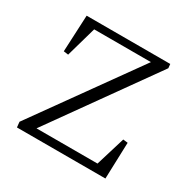

<svg xmlns="http://www.w3.org/2000/svg" viewBox="-105 -509 592 604"><g transform="rotate(30 191.0 -207.0)"><path d="M30.3 0H351.6L356 -132.3L338.9 -134.3L306.6 -28.3H85L349.6 -399.4L348.1 -414.1H44.4L38.1 -281.2L55.2 -278.8L86.4 -388.7H292.5L28.3 -19.5Z"/></g></svg>

Font: Neuton ExtraLight
Style: Regular
Weight: 275
Designer: Brian M Zick
Foundry: Brian M Zick
Version: Version 1.560